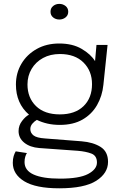

<svg xmlns="http://www.w3.org/2000/svg" viewBox="-20 -768 643 1013"><path d="M410.5 -22.5Q471.5 -17.5 510.8 7.2Q550 32 550 86Q550 146 487.8 185.8Q425.5 225.5 292.5 225.5Q169 225.5 108.2 188.5Q47.5 151.5 47.5 91Q47.5 70.5 52.2 55.2Q57 40 63 30.5L122 39.5Q117.5 46 113.5 58.2Q109.5 70.5 109.5 87Q109.5 131.5 157.8 153Q206 174.5 296.5 174.5Q398.5 174.5 445 149.8Q491.5 125 491.5 89.5Q491.5 53.5 462.2 42.2Q433 31 389.5 27.5L187 13Q138 9 108 -15.2Q78 -39.5 78 -76.5Q78 -106 96.5 -130Q115 -154 133 -163Q64 -222.5 64 -322Q64 -382.5 93 -431.5Q122 -480.5 173.5 -509.5Q225 -538.5 292.5 -538.5Q362.5 -538.5 410.8 -510.2Q459 -482 481.5 -445.5L489 -531H547.5L525.5 -320.5Q519.5 -261.5 492 -213.5Q464.5 -165.5 415.5 -137.2Q366.5 -109 295.5 -109Q260.5 -109 230 -116Q199.5 -123 174.5 -135.5Q162 -128.5 151 -115.8Q140 -103 140 -87Q140 -67 156.5 -53.8Q173 -40.5 218 -37.5ZM295.5 -164.5Q376 -164.5 420.8 -208Q465.5 -251.5 465.5 -324Q465.5 -393.5 420.5 -438.2Q375.5 -483 296 -483Q245.5 -483 207 -462Q168.5 -441 146.8 -404.5Q125 -368 125 -322.5Q125 -252 170 -208.2Q215 -164.5 295.5 -164.5ZM293 -665Q274 -665 260.2 -676.2Q246.5 -687.5 246.5 -706Q246.5 -725 260.2 -736.2Q274 -747.5 293 -747.5Q312 -747.5 326 -736.2Q340 -725 340 -706Q340 -687.5 326 -676.2Q312 -665 293 -665Z"/></svg>

Font: Epilogue Light
Style: Regular
Weight: 300
Designer: Tyler Finck
Foundry: Etcetera Type Co
Version: Version 2.111; ttfautohint (v1.8.3)